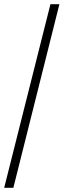

<svg xmlns="http://www.w3.org/2000/svg" viewBox="-20 -780 305 921"><path d="M0 121 222 -760H265L44 121Z"/></svg>

Font: Noto Serif Tamil SemiCondensed Light
Style: Regular
Weight: 300
Width: 4
Designer: Indian Type Foundry, Tom Grace, and the Monotype Design Team
Foundry: Monotype Imaging Inc.
Version: Version 2.004; ttfautohint (v1.8.4.7-5d5b)